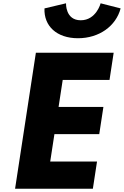

<svg xmlns="http://www.w3.org/2000/svg" viewBox="-20 -1145 752 1165"><path d="M669.7 -825H197.7L71.5 0H543.5L568.7 -165H284.7L310.2 -331H582.2L607.4 -496H335.4L360.5 -660H644.5ZM590.6 -1125C590.6 -1125 563.9 -1022 469.9 -1022C375.9 -1022 380.6 -1125 380.6 -1125L249.9 -1094C245.5 -987 324.2 -913 453.2 -913C582.2 -913 683.5 -987 711.9 -1094Z"/></svg>

Font: Sztylet
Style: BdObl
Weight: 700
Foundry: Cannot Into Space Fonts, PlusOne Fonts
Version: Version 0.12